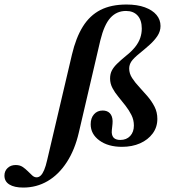

<svg xmlns="http://www.w3.org/2000/svg" viewBox="-188 -651 809 866"><path d="M-82.9 195Q-123.6 195 -145.8 181.1Q-168 167.3 -168 141.2Q-168 120.4 -153.8 106.9Q-139.6 93.3 -117.2 93.3Q-98.7 93.3 -86 101.8Q-73.4 110.3 -62.7 121Q-52 131.8 -42.7 140.3Q-33.5 148.8 -22.9 148.8Q-12.8 148.8 -4.5 140.9Q3.9 133.1 11.2 115.8Q18.5 98.6 24.6 71.4L136.5 -404.7Q154.4 -480.7 185.6 -531Q216.9 -581.3 265 -606Q313.1 -630.6 382.5 -630.6Q431 -630.6 465.4 -618Q499.8 -605.3 517.9 -583.7Q536 -562.1 536 -533.8Q536 -510.2 522.5 -489.5Q508.9 -468.8 487.7 -449.7Q466.5 -430.6 442.2 -410.9Q414.6 -388.7 404.6 -373.8Q394.7 -358.9 394.7 -341.7Q394.7 -319.5 407.9 -299.1Q421.2 -278.6 440.1 -258.5Q459 -238.3 477.8 -216.2Q496.5 -194.2 509.1 -169.6Q521.7 -144.9 521.7 -114.6Q521.7 -77.4 500.7 -49Q479.7 -20.5 443.9 -4.6Q408 11.3 362.1 11.3Q299.7 11.3 260.3 -17.5Q221 -46.2 221 -90.4Q221 -118.6 236 -135.5Q250.9 -152.5 275.1 -152.5Q295.9 -152.5 307.5 -140.2Q319.2 -128 319.9 -104.9Q319.9 -92.8 318 -78.4Q316 -64 316 -53.6Q317.1 -35.7 326.9 -27.8Q336.8 -19.8 354.7 -19.8Q382.6 -19.8 399.3 -37.8Q415.9 -55.8 415.9 -84.8Q415.9 -110.2 404.8 -132.3Q393.7 -154.3 378.1 -174.3Q362.6 -194.4 346.3 -214Q329.9 -233.6 319.2 -253.9Q308.5 -274.3 308.5 -296.7Q308.5 -317.5 316.5 -332.9Q324.5 -348.4 340.3 -363.7Q356 -379.1 379.3 -398.3Q405.7 -419 421.6 -439.2Q437.6 -459.3 444.5 -479.9Q451.5 -500.4 451.5 -522Q451.5 -560.2 432.6 -580.9Q413.8 -601.6 380.3 -601.6Q338.3 -601.6 310.1 -570.8Q282 -540.1 264.5 -468.7L167.7 -53.9Q149.8 24.3 113.3 80.4Q76.8 136.6 26.8 165.8Q-23.2 195 -82.9 195Z"/></svg>

Font: Playfair 5pt SemiExpanded Light 12pt
Style: Italic
Weight: 300
Italic angle: -15.6°
Version: Version 2.000;gftools[0.9.28]